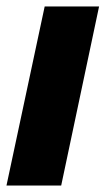

<svg xmlns="http://www.w3.org/2000/svg" viewBox="-25 -573 326 593"><path d="M-5 0H164L281 -553H113Z"/></svg>

Font: Noto Sans Condensed Black
Style: Italic
Weight: 900
Width: 3
Italic angle: -12°
Designer: Monotype Design Team
Foundry: Monotype Imaging Inc.
Version: Version 2.013